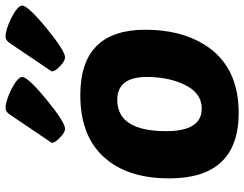

<svg xmlns="http://www.w3.org/2000/svg" viewBox="-114 -755 879 691"><g transform="rotate(-90 325.5 -409.5)"><path d="M29 -240Q29 -378 93 -460Q170 -560 329 -560Q564 -560 564 -326Q564 -198 509 -111Q432 10 265 10Q29 10 29 -240ZM199 -251Q199 -123 280 -123Q342 -123 372 -198Q394 -252 394 -320Q394 -427 312 -427Q199 -427 199 -251ZM176 -633Q157 -650 157 -663L259 -814Q269 -829 282 -829Q307 -829 350 -808Q394 -785 394 -769Q394 -749 313 -682Q231 -615 208 -615Q194 -615 176 -633ZM433 -633Q414 -650 414 -663L516 -814Q526 -829 539 -829Q564 -829 607 -808Q651 -785 651 -769Q651 -749 570 -682Q488 -615 465 -615Q451 -615 433 -633Z"/></g></svg>

Font: PoetsenOne
Style: Regular
Weight: 400
Designer: Rodrigo Fuenzalida, Pablo Impallari
Foundry: Pablo Impallari, Rodrigo Fuenzalida
Version: Version 1.000